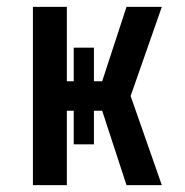

<svg xmlns="http://www.w3.org/2000/svg" viewBox="-20 -540 540 560"><path d="M349 0 278 -217H254V-119H195V-217H175V0H76V-520H175V-303H195V-401H254V-303H278L349 -520H452L361 -260L452 0Z"/></svg>

Font: Iosevka Term Semibold
Style: Regular
Weight: 600
Monospace: yes
Designer: Belleve Invis
Foundry: Belleve Invis
Version: Version 31.4.0